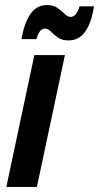

<svg xmlns="http://www.w3.org/2000/svg" viewBox="-20 -740 392 760"><path d="M5 0 116 -522H237L126 0ZM65 -585Q76 -649 100.5 -684.5Q125 -720 166 -720Q192 -720 208.5 -708Q225 -696 236.5 -684.5Q248 -673 260 -673Q269 -673 278 -681.5Q287 -690 295 -715H352Q342 -650 317.5 -615Q293 -580 251 -580Q225 -580 209 -591.5Q193 -603 181.5 -615Q170 -627 157 -627Q148 -627 139.5 -618Q131 -609 124 -585Z"/></svg>

Font: Radio Canada Condensed SemiBold
Style: Italic
Weight: 600
Width: 3
Italic angle: -12°
Designer: Charles Daoud, Etienne Aubert Bonn, Alexandre Saumier Demers, Jacques Le Bailly
Foundry: Radio-Canada
Version: Version 2.104; ttfautohint (v1.8.4.7-5d5b);gftools[0.9.28.de